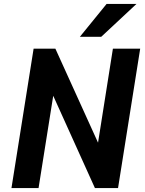

<svg xmlns="http://www.w3.org/2000/svg" viewBox="-20 -951 735 971"><path d="M38 0 150 -705H260L481 -218H474L551 -705H689L577 0H460L244 -478H251L175 0ZM384 -765 519 -931H670L492 -765Z"/></svg>

Font: Nunito Sans 7pt Condensed ExtraBold
Style: Italic
Weight: 800
Width: 3
Italic angle: -9°
Designer: Vernon Adams
Foundry: Vernon Adams
Version: Version 3.101;gftools[0.9.27]